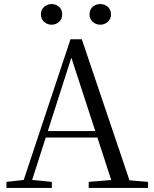

<svg xmlns="http://www.w3.org/2000/svg" viewBox="-20 -928 758 948"><path d="M235 -806Q214 -806 198 -820Q182 -834 182 -857Q182 -881 198 -894.5Q214 -908 235 -908Q256 -908 271.5 -894.5Q287 -881 287 -857Q287 -834 271.5 -820Q256 -806 235 -806ZM475 -806Q454 -806 438 -820Q422 -834 422 -857Q422 -881 438 -894.5Q454 -908 475 -908Q496 -908 512 -894.5Q528 -881 528 -857Q528 -834 512 -820Q496 -806 475 -806ZM12 0V-30L110 -41H127L236 -30V0ZM84 0 328 -734H384L632 0H542L322 -675H342L338 -661L126 0ZM192 -249 196 -281H500L504 -249ZM418 0V-30L552 -41H581L711 -30V0Z"/></svg>

Font: Noto Serif KR ExtraLight
Style: Regular
Weight: 400
Version: Version 2.002-H1;hotconv 1.1.0;makeotfexe 2.6.0